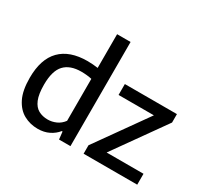

<svg xmlns="http://www.w3.org/2000/svg" viewBox="-161 -1044 1376 1290"><g transform="rotate(30 527.0 -399.0)"><path d="M260 9.5Q200.5 9.5 151.2 -17.5Q102 -44.5 72.5 -103.8Q43 -163 43 -261Q43 -406.5 114.8 -479.5Q186.5 -552.5 324.5 -552.5Q345.5 -552.5 366.5 -550.8Q387.5 -549 405 -546.5V-808H509.5V0H421L414.5 -58.5H408.5Q384.5 -28 346.5 -9.2Q308.5 9.5 260 9.5ZM287 -78Q320 -78 351.5 -92Q383 -106 405 -136V-461.5Q388.5 -465.5 366.5 -467.8Q344.5 -470 323.5 -470Q237 -470 193 -423.2Q149 -376.5 149 -269.5Q149 -195.5 166.5 -153.8Q184 -112 215.2 -95Q246.5 -78 287 -78ZM611.5 0V-65.5L891.5 -459.5H617.5V-544H1021.5V-478.5L741.5 -84.5H1027.5V0Z"/></g></svg>

Font: Encode Sans Md
Style: Regular
Weight: 500
Designer: Multiple Designers
Foundry: Impallari Type
Version: Version 3.002; ttfautohint (v1.8.3) -l 8 -r 50 -G 200 -x 14 